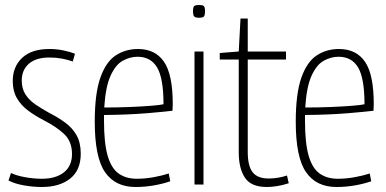

<svg xmlns="http://www.w3.org/2000/svg" viewBox="-20 -738 1545 768"><path d="M14 -16 24 -46Q47 -35 81.5 -29Q116 -23 148 -23Q203 -23 235.5 -48.5Q268 -74 268 -122Q268 -172 237 -201.5Q206 -231 153 -258Q120 -275 92 -296Q64 -317 47.5 -345.5Q31 -374 31 -414Q31 -471 68.5 -506.5Q106 -542 178 -542Q206 -542 233 -536.5Q260 -531 280 -523L271 -492Q252 -499 228 -503.5Q204 -508 178 -508Q124 -508 95.5 -483Q67 -458 67 -416Q67 -383 82 -360Q97 -337 122 -320Q147 -303 176 -287Q213 -268 241.5 -247Q270 -226 286.5 -196.5Q303 -167 303 -123Q303 -57 260.5 -23.5Q218 10 148 10Q112 10 75.5 3.5Q39 -3 14 -16Z M522 10Q441 10 400 -49.5Q359 -109 359 -251Q359 -364 381.5 -427.5Q404 -491 443 -516.5Q482 -542 532 -542Q601 -542 636 -491Q671 -440 671 -322Q671 -317 670.5 -308Q670 -299 670 -295Q638 -291 566 -285Q494 -279 396 -278Q396 -266 396 -255Q396 -166 410.5 -115.5Q425 -65 454.5 -44Q484 -23 527 -23Q560 -23 593.5 -29Q627 -35 655 -44L661 -13Q633 -3 596.5 3.5Q560 10 522 10ZM397 -308Q450 -308 499.5 -310Q549 -312 585.5 -315Q622 -318 634 -321Q634 -425 608.5 -468Q583 -511 530 -511Q500 -511 471 -495Q442 -479 422 -434.5Q402 -390 397 -308Z M776 -667Q762 -667 757 -672Q752 -677 752 -693Q752 -709 756.5 -713.5Q761 -718 776 -718Q791 -718 795.5 -713.5Q800 -709 800 -693Q800 -677 795.5 -672Q791 -667 776 -667ZM758 0V-532H794V0Z M1048 10Q984 10 959.5 -27.5Q935 -65 935 -128V-500H859V-526L935 -532L942 -664H971V-532H1124V-500H971V-130Q971 -74 990.5 -49Q1010 -24 1055 -24Q1092 -24 1128 -36L1135 -5Q1110 3 1088 6.5Q1066 10 1048 10Z M1326 10Q1245 10 1204 -49.5Q1163 -109 1163 -251Q1163 -364 1185.5 -427.5Q1208 -491 1247 -516.5Q1286 -542 1336 -542Q1405 -542 1440 -491Q1475 -440 1475 -322Q1475 -317 1474.5 -308Q1474 -299 1474 -295Q1442 -291 1370 -285Q1298 -279 1200 -278Q1200 -266 1200 -255Q1200 -166 1214.5 -115.5Q1229 -65 1258.5 -44Q1288 -23 1331 -23Q1364 -23 1397.5 -29Q1431 -35 1459 -44L1465 -13Q1437 -3 1400.5 3.5Q1364 10 1326 10ZM1201 -308Q1254 -308 1303.5 -310Q1353 -312 1389.5 -315Q1426 -318 1438 -321Q1438 -425 1412.5 -468Q1387 -511 1334 -511Q1304 -511 1275 -495Q1246 -479 1226 -434.5Q1206 -390 1201 -308Z"/></svg>

Font: Georama SemiCondensed ExtraLight
Style: Regular
Weight: 200
Width: 4
Designer: Jean-Baptiste Levee
Foundry: Production Type
Version: Version 1.000